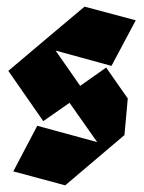

<svg xmlns="http://www.w3.org/2000/svg" viewBox="-20 -555 433 577"><path d="M176 2 20 -40 92 -177 272 -128 189 -246 110 -191 5 -342 121 -440 234 -535 388 -494 315 -357 147 -403 221 -297 299 -352 364 -259 354 -149 315 -116Z"/></svg>

Font: Blaka
Style: Regular
Weight: 400
Designer: Mohamed Gaber
Foundry: Kief Type Foundry
Version: Version 1.003; ttfautohint (v1.8.4.7-5d5b)